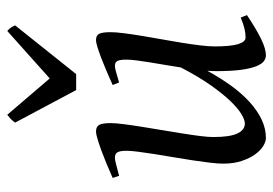

<svg xmlns="http://www.w3.org/2000/svg" viewBox="-134 -612 766 539"><g transform="rotate(-90 249.5 -343.0)"><path d="M476.1 -33.2Q436.5 -6.8 408.9 6.6Q381.3 20 362.8 20Q354.5 20 346.7 14.2Q338.9 8.3 332.5 -7.3Q326.2 -22.9 322.5 -50Q318.8 -77.1 318.8 -119.1Q318.8 -124.5 319.1 -131.1Q319.3 -137.7 319.8 -144.5Q299.8 -107.9 277.8 -77.6Q255.9 -47.4 231.9 -25.6Q208 -3.9 182.6 8.1Q157.2 20 130.9 20Q121.1 20 108.6 12.5Q96.2 4.9 85.2 -10.3Q74.2 -25.4 66.7 -47.9Q59.1 -70.3 59.1 -100.1Q59.1 -114.7 61.8 -137.2Q64.5 -159.7 68.4 -185.5Q72.3 -211.4 77.1 -239.3Q82 -267.1 85.9 -292.5Q89.8 -317.9 92.5 -338.4Q95.2 -358.9 95.2 -371.1Q95.2 -382.3 93.8 -388.9Q92.3 -395.5 89.6 -398.7Q86.9 -401.9 83.3 -402.8Q79.6 -403.8 75.2 -403.8Q70.8 -403.8 62.5 -401.9Q54.2 -399.9 45.9 -397.7Q37.6 -395.5 31.2 -393.8Q24.9 -392.1 24.9 -392.1L19 -410.2Q39.6 -419.4 60.3 -428Q81.1 -436.5 98.6 -442.9Q116.2 -449.2 129.6 -453.1Q143.1 -457 148.9 -457Q163.1 -457 168 -447.8Q172.9 -438.5 172.9 -416Q172.9 -401.9 169.9 -378.9Q167 -356 162.6 -328.6Q158.2 -301.3 153.3 -272Q148.4 -242.7 144 -215.3Q139.6 -188 136.7 -165Q133.8 -142.1 133.8 -127.9Q133.8 -81.1 143.8 -60.1Q153.8 -39.1 171.9 -39.1Q181.6 -39.1 197.8 -48.6Q213.9 -58.1 234.4 -79.3Q254.9 -100.6 279.1 -134.8Q303.2 -168.9 329.1 -218.8Q332.5 -241.2 336.4 -263.7Q340.3 -286.1 343.5 -306.2Q346.7 -326.2 348.9 -343Q351.1 -359.9 351.1 -371.1Q351.1 -382.3 349.9 -388.9Q348.6 -395.5 346.2 -398.7Q343.8 -401.9 340.6 -402.8Q337.4 -403.8 333 -403.8Q328.6 -403.8 321 -401.9Q313.5 -399.9 305.9 -397.7Q298.3 -395.5 292.7 -393.8Q287.1 -392.1 287.1 -392.1L279.8 -410.2Q300.3 -419.4 320.3 -428Q340.3 -436.5 357.2 -442.9Q374 -449.2 386.7 -453.1Q399.4 -457 405.8 -457Q419.4 -457 423.8 -447.8Q428.2 -438.5 428.2 -416Q428.2 -401.9 425.3 -379.2Q422.4 -356.4 418 -329.3Q413.6 -302.2 408.2 -272.7Q402.8 -243.2 398.4 -215.6Q394 -188 391.1 -164.1Q388.2 -140.1 388.2 -124Q388.2 -79.6 394.5 -58.3Q400.9 -37.1 413.1 -37.1Q425.8 -37.1 438.7 -40.3Q451.7 -43.5 469.2 -50.8L476.1 -33.2ZM310.5 -512.7H265.6L174.3 -684.1Q181.2 -693.4 185.1 -696.8Q189 -700.2 196.3 -706.1L298.3 -586.9L431.6 -706.1Q437.5 -700.7 440.2 -697Q442.9 -693.4 447.3 -684.1Z"/></g></svg>

Font: Gentium
Style: Italic
Weight: 400
Italic angle: -7°
Designer: J. Victor Gaultney
Version: Version 1.02; 2005; OFL release